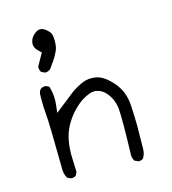

<svg xmlns="http://www.w3.org/2000/svg" viewBox="-96 -712 691 773"><g transform="rotate(-15 250.0 -325.0)"><path d="M114.7 -459.5Q115.7 -459 117.4 -459Q119.1 -459 122.1 -459.5Q125 -460 127.9 -460.9Q133.3 -462.9 138.7 -467.3Q162.6 -499 172.6 -518.1Q182.6 -537.1 184.1 -545.4Q186.5 -559.6 186.5 -572.8Q186.5 -582.5 185.1 -592.3Q183.1 -610.8 160.6 -626Q150.4 -632.8 140.6 -632.8Q131.8 -632.8 122.1 -626Q100.1 -610.8 97.2 -587.9Q96.7 -585.4 96.7 -583Q96.7 -564.5 116.2 -548.3L124 -541L95.2 -489.3Q94.7 -488.3 94.7 -486.8Q94.7 -475.1 100.6 -466.3ZM385.3 -17.1Q386.7 -16.6 390.1 -16.6Q393.6 -16.6 398.2 -18.1Q402.8 -19.5 406.7 -22.5Q417.5 -40 417.5 -62.5Q417.5 -89.8 418 -117.2Q418.5 -144.5 418.5 -154.3Q418.5 -192.9 415.5 -242.2Q412.1 -300.3 377 -340.8Q341.8 -381.3 309.1 -387.2Q299.3 -389.2 289.6 -389.2Q267.1 -389.2 247.1 -379.9Q215.3 -364.7 193.8 -347.2Q171.4 -328.6 145.5 -309.1L121.1 -289.6L124.5 -320.8Q126 -333.5 126 -345.2Q126 -374 117.2 -399.9L105 -405.8Q103.5 -406.2 102.1 -406.2Q89.4 -406.2 81.5 -399.9Q75.2 -391.6 73.7 -380.9Q73.2 -366.7 73.2 -356.9Q73.2 -326.2 75.7 -300.3Q79.6 -259.3 81.5 -76.2V-75.7Q81.5 -71.8 81.5 -65.2Q81.5 -58.6 83.5 -48.3Q85.4 -38.1 91.3 -27.8L106 -21Q107.4 -20.5 109.6 -20.5Q111.8 -20.5 115.2 -21Q121.6 -22 127.4 -25.9L134.3 -40Q131.8 -103 131.8 -110.8Q131.8 -161.6 144 -198.2Q161.1 -247.6 201.7 -288.1Q231.9 -318.4 263.7 -330.1Q275.9 -335 285.6 -335Q295.4 -335 303.2 -332.5Q320.3 -327.6 334.5 -312Q361.3 -281.7 364.7 -238.8Q366.2 -221.7 366.2 -177.2Q366.2 -132.8 363.8 -45.4Q365.2 -33.7 371.1 -23.9Z"/></g></svg>

Font: NaikaiFont
Style: ExtraLight
Weight: 200
Version: Version 1.89